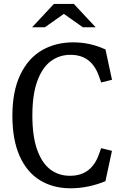

<svg xmlns="http://www.w3.org/2000/svg" viewBox="-20 -961 660 992"><path d="M44 -362.5Q44 -489 84.5 -574.2Q125 -659.5 195.8 -700.8Q266.7 -742.2 358.3 -742.2Q404 -742.2 445.2 -732.7Q486.5 -723.2 525 -705.5L558.7 -548.7L502.7 -535L490.5 -569.3Q471.7 -622.3 435.8 -649.9Q399.8 -677.5 345.3 -677.7Q288.3 -678.2 243.8 -645.9Q199.2 -613.7 173.2 -543.5Q147.2 -473.3 147.2 -364.7Q147.2 -256.2 172.3 -186.4Q197.5 -116.7 241.4 -84.4Q285.3 -52.2 342.8 -52.8Q397.8 -53 434.6 -80.8Q471.3 -108.5 490.2 -161L502.5 -195.3L558.5 -181.8L524.8 -25Q486 -8.5 439.2 1.7Q392.3 11.8 345 11.8Q254.8 11.8 187.2 -29.2Q119.7 -70.2 81.8 -154Q44 -237.8 44 -362.5ZM258.5 -940.7H361.5L474.2 -820H408.2L296.7 -898.7H323.3L211.8 -820H145.8Z"/></svg>

Font: Monaspace Xenon Var ExtraLight
Style: Regular
Weight: 200
Designer: Riley Cran and the Lettermatic Team
Version: Version 1.200 (Monaspace Xenon Var)